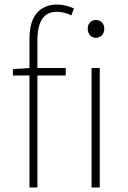

<svg xmlns="http://www.w3.org/2000/svg" viewBox="-20 -827 564 847"><path d="M384 0V-527H420V0ZM403 -660Q388 -660 377.5 -671Q367 -682 367 -701Q367 -718 377.5 -728.5Q388 -739 403 -739Q418 -739 429 -728.5Q440 -718 440 -701Q440 -682 429 -671Q418 -660 403 -660ZM37 -494V-522L110 -527V-655Q110 -732 142.5 -769.5Q175 -807 232 -807Q267 -807 306 -790L295 -759Q263 -775 231 -775Q186 -775 165.5 -742Q145 -709 145 -650V-527H270V-494H145V0H110V-494Z"/></svg>

Font: Source Han Sans SC ExtraLight
Style: Regular
Weight: 250
Designer: Ryoko NISHIZUKA 西塚涼子 (kana, bopomofo & ideographs); Paul D. Hunt (Latin, Greek & Cyrillic); Sandoll Communications 산돌커뮤니
Foundry: Adobe
Version: Version 2.004;hotconv 1.0.118;makeotfexe 2.5.65603